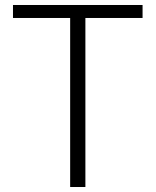

<svg xmlns="http://www.w3.org/2000/svg" viewBox="-20 -749 624 769"><path d="M261 0V-677H32V-729H551V-677H322V0Z"/></svg>

Font: Noto Sans JP Thin Light
Style: Regular
Weight: 300
Version: Version 2.004-H2;hotconv 1.0.118;makeotfexe 2.5.65603